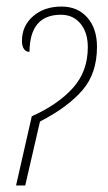

<svg xmlns="http://www.w3.org/2000/svg" viewBox="-20 -566 331 586"><path d="M77 -211Q157 -247 202.5 -297.5Q248 -348 248 -422Q248 -467 225.5 -494Q203 -521 166 -521Q71 -521 70 -408Q60 -407 53.5 -416Q47 -425 47 -441Q47 -487 81 -516.5Q115 -546 168 -546Q217 -546 246.5 -512.5Q276 -479 276 -423Q276 -342 231.5 -290.5Q187 -239 102 -195L57 0H29Z"/></svg>

Font: Noto Serif CondThin
Style: Italic
Weight: 250
Width: 3
Italic angle: -12°
Designer: Monotype Design Team
Foundry: Monotype Imaging Inc.
Version: Version 1.001